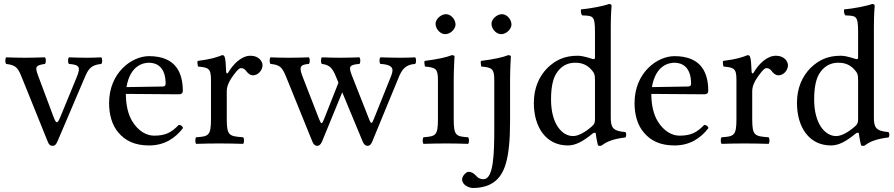

<svg xmlns="http://www.w3.org/2000/svg" viewBox="-20 -718 4476 961"><path d="M325 -398C379 -394 384.6 -381.8 363.7 -331L283 -135C266.8 -95.5 261.6 -96.2 246 -138L173.9 -331C156 -379 151.7 -391 205 -398C211 -404 211 -425 205 -431C172 -430 137 -429 104 -429C71 -429 41 -430 11 -431C5 -425 5 -404 11 -398C64 -391.7 71 -375.6 91.4 -325L219 -9C225 6 231 12 244 12C254 12 260.9 5.6 268 -11L401.4 -324C420.1 -367.9 431 -393 487 -398C493 -404 493 -425 487 -431C467 -430 443 -429 417 -429C384 -429 350 -430 325 -431C319 -425 319 -404 325 -398Z M613 -282C632 -395 702 -404 726 -404C764 -404 809 -383 809 -299C809 -290 805 -285.2 794 -285ZM875 -93C838 -55 809 -39 751 -39C715 -39 673 -60 642 -111C622 -144 610 -190 610 -248L876 -246C888 -246 895 -252 895 -263C895 -347 865 -437 726 -437C639 -437 526 -354 526 -202C526 -146 540 -92 573 -54C607 -14 654 10 726 10C802 10 856 -25 896 -77C893 -87 887 -92 875 -93Z M1112 -358C1110.3 -398 1108.7 -423.7 1104 -434C1101.9 -438.6 1100 -442 1092 -442C1064 -431 1038 -422 969 -413C967 -407 969 -391 971 -385C1025 -380 1036 -375 1036 -317V-122C1036 -39 1024 -35 962 -31C956 -25 956 -4 962 2C997 1 1036 0 1076 0C1116 0 1162 1 1197 2C1203 -4 1203 -25 1197 -31C1127 -36 1115 -39 1115 -122V-261C1115 -287 1127 -310 1139 -328C1150 -344 1173 -377 1185 -377C1194 -377 1203 -374.6 1210.8 -364.3C1218.4 -354.3 1229.6 -341 1247 -341C1271 -341 1294 -366 1294 -391C1294 -410.1 1276 -439 1234 -439C1187 -439 1146 -395 1123 -356C1117 -345 1112.2 -353 1112 -358Z M1526 -398C1532 -404 1532 -425 1526 -431C1496 -430 1461 -429 1425 -429C1387 -429 1360.2 -430 1334 -431C1328 -425 1328 -404 1334 -398C1381.1 -393.2 1392 -383 1413.1 -331L1544 -8C1550 6 1558 12 1568 12C1577 12 1585 6 1592 -10L1693 -256L1796 -8C1802 6 1810 12 1820 12C1829 12 1837 6 1843 -9L1973.6 -326C1990 -366.9 2007 -395 2058 -398C2064 -404 2064 -425 2058 -431C2038 -430 2016 -429 1986 -429C1956 -429 1914 -430 1884 -431C1878 -425 1878 -404 1884 -398C1959 -394 1948.7 -365.1 1934.6 -330L1851 -122C1841 -97 1837 -97.2 1828.8 -118L1742.5 -337C1724 -384 1726 -394 1779 -398C1785 -404 1785 -425 1779 -431C1749 -430 1709 -429 1679 -429C1654 -429 1621 -430 1591 -431C1585 -425 1585 -404 1591 -398C1638 -393.5 1649.7 -364.8 1667.6 -320L1674 -304L1604 -127C1591 -94 1588.8 -92.5 1575.9 -125L1495.9 -331C1477 -379 1478 -395 1526 -398Z M2160 -599C2160 -573 2184 -547 2208 -547C2236 -547 2260 -573.9 2260 -595C2260 -619 2239 -647 2212 -647C2188 -647 2160 -623 2160 -599ZM2251 -122V-321.3C2251 -371 2255 -435 2255 -435C2255 -439 2250 -442 2242 -442C2213.5 -431 2174 -422 2105 -413C2103 -407 2105 -391 2107 -385C2161.5 -379.9 2172 -374 2172 -317V-122C2172 -39 2161 -36 2100 -31C2094 -25 2094 -4 2100 2C2133 1 2172 0 2212 0C2252 0 2290 1 2323 2C2329 -4 2329 -25 2323 -31C2262 -35 2251 -39 2251 -122Z M2440 -599C2440 -573 2464 -547 2488 -547C2516 -547 2540 -573.9 2540 -595C2540 -619 2519 -647 2492 -647C2468 -647 2440 -623 2440 -599ZM2454 -317V-76C2454 56 2450 179 2400 179C2389 179 2376 175 2369 168C2359 158 2347 142 2325 142C2314 142 2293 162 2293 180C2293 209 2329 223 2348 223C2369 223 2421 220 2458 189C2505 151 2533 79 2533 -110V-321C2533 -371 2537 -435 2537 -435C2537 -439 2532 -442 2524 -442C2496 -431 2456 -422 2387 -413C2385 -407 2387 -391 2389 -385C2443 -380 2454 -374 2454 -317Z M2958 -124C2958 -105 2956.1 -97.2 2942 -85C2905 -53 2873 -37 2848 -37C2794 -37 2738 -96 2738 -221C2738 -293 2752 -333 2767 -354C2798 -401 2840 -404 2860 -404C2896 -404 2921 -391 2941 -368C2955 -352 2958 -345 2958 -314ZM2947 -50.3C2951.8 -54.2 2961.3 -56 2962 -49C2964.5 -24.5 2973 10 2973 10C2981 13 2986 12.5 2992 10C3014 -8 3049 -23 3110 -30C3116 -36 3116 -51 3110 -57C3046 -62 3037 -81 3037 -130V-583C3037 -648 3041 -688 3041 -688C3041 -695 3037 -698 3028 -698C3003 -688 2928 -674 2888 -671C2886 -663 2888 -647 2894 -641C2946 -638 2958 -643 2958 -559V-431C2958 -424 2956 -422 2949 -422C2945 -422 2904 -439 2871 -439C2805 -439 2761 -417 2721 -379C2678 -336 2652 -277 2652 -203C2652 -80 2714 10 2822 10C2861 10 2898 -10 2947 -50.3Z M3243 -282C3262 -395 3332 -404 3356 -404C3394 -404 3439 -383 3439 -299C3439 -290 3435 -285.2 3424 -285ZM3505 -93C3468 -55 3439 -39 3381 -39C3345 -39 3303 -60 3272 -111C3252 -144 3240 -190 3240 -248L3506 -246C3518 -246 3525 -252 3525 -263C3525 -347 3495 -437 3356 -437C3269 -437 3156 -354 3156 -202C3156 -146 3170 -92 3203 -54C3237 -14 3284 10 3356 10C3432 10 3486 -25 3526 -77C3523 -87 3517 -92 3505 -93Z M3742 -358C3740.3 -398 3738.7 -423.7 3734 -434C3731.9 -438.6 3730 -442 3722 -442C3694 -431 3668 -422 3599 -413C3597 -407 3599 -391 3601 -385C3655 -380 3666 -375 3666 -317V-122C3666 -39 3654 -35 3592 -31C3586 -25 3586 -4 3592 2C3627 1 3666 0 3706 0C3746 0 3792 1 3827 2C3833 -4 3833 -25 3827 -31C3757 -36 3745 -39 3745 -122V-261C3745 -287 3757 -310 3769 -328C3780 -344 3803 -377 3815 -377C3824 -377 3833 -374.6 3840.8 -364.3C3848.4 -354.3 3859.6 -341 3877 -341C3901 -341 3924 -366 3924 -391C3924 -410.1 3906 -439 3864 -439C3817 -439 3776 -395 3753 -356C3747 -345 3742.2 -353 3742 -358Z M4275 -124C4275 -105 4273.1 -97.2 4259 -85C4222 -53 4190 -37 4165 -37C4111 -37 4055 -96 4055 -221C4055 -293 4069 -333 4084 -354C4115 -401 4157 -404 4177 -404C4213 -404 4238 -391 4258 -368C4272 -352 4275 -345 4275 -314ZM4264 -50.3C4268.8 -54.2 4278.3 -56 4279 -49C4281.5 -24.5 4290 10 4290 10C4298 13 4303 12.5 4309 10C4331 -8 4366 -23 4427 -30C4433 -36 4433 -51 4427 -57C4363 -62 4354 -81 4354 -130V-583C4354 -648 4358 -688 4358 -688C4358 -695 4354 -698 4345 -698C4320 -688 4245 -674 4205 -671C4203 -663 4205 -647 4211 -641C4263 -638 4275 -643 4275 -559V-431C4275 -424 4273 -422 4266 -422C4262 -422 4221 -439 4188 -439C4122 -439 4078 -417 4038 -379C3995 -336 3969 -277 3969 -203C3969 -80 4031 10 4139 10C4178 10 4215 -10 4264 -50.3Z"/></svg>

Font: Libertinus Serif
Style: Regular
Weight: 400
Designer: Philipp H. Poll
Foundry: Khaled Hosny
Version: Version 6.2